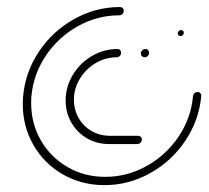

<svg xmlns="http://www.w3.org/2000/svg" viewBox="-20 -539 609 559"><path d="M390 -383.3Q390 -388.5 394.1 -392.4Q398.1 -396.3 403.3 -396.3Q408.1 -396.3 411.1 -393.1Q414.1 -390 414.1 -385.6Q414.1 -380 410.2 -376.1Q406.3 -372.2 401.1 -372.2Q396.7 -372.2 393.3 -375.4Q390 -378.5 390 -383.3ZM393 -133Q393 -127.8 389.1 -123.7Q385.2 -119.6 380 -119.6H297.8Q262.2 -119.6 233.3 -136.3Q204.4 -153 187.8 -182Q171.1 -211.1 171.1 -245.9Q171.1 -254.1 171.5 -258.1Q174.8 -295.6 196.1 -327.4Q217.4 -359.3 250.9 -377.8Q284.4 -396.3 321.9 -396.3Q326.7 -396.3 329.6 -393.1Q332.6 -390 332.6 -385.6Q332.6 -380 328.7 -376.1Q324.8 -372.2 319.6 -372.2Q287 -372.2 258.3 -355.2Q229.6 -338.1 212.4 -309.6Q195.2 -281.1 195.2 -248.5Q195.2 -219.6 208.9 -195.6Q222.6 -171.5 246.5 -157.6Q270.4 -143.7 299.6 -143.7H381.9Q386.7 -143.7 389.8 -140.7Q393 -137.8 393 -133ZM497.4 -441.9Q497.4 -444.8 499.6 -447.4Q502.6 -451.5 507.4 -451.5Q510 -451.5 511.9 -450Q515.2 -447.8 515.2 -443.7Q515.2 -441.1 513.3 -438.1Q510 -434.1 505.6 -434.1Q502.6 -434.1 500.7 -435.6Q497.4 -437.8 497.4 -441.9ZM555.2 -271.1Q560.4 -271.1 563.3 -267.6Q566.3 -264.1 565.9 -259.3Q559.6 -188.9 519.6 -129.3Q479.6 -69.6 417 -34.8Q354.4 0 284.1 0Q217.4 0 163 -31.3Q108.5 -62.6 77.4 -116.7Q46.3 -170.7 46.3 -236.3Q46.3 -247.8 47.4 -259.3Q53.7 -329.6 93.7 -389.3Q133.7 -448.9 196.3 -483.7Q258.9 -518.5 329.3 -518.5Q334.1 -518.5 337.2 -515.6Q340.4 -512.6 340.4 -508.1Q340.4 -502.6 336.7 -498.5Q333 -494.4 327.4 -494.4Q263.3 -494.4 206.7 -462.8Q150 -431.1 113.7 -377.2Q77.4 -323.3 71.5 -259.3Q70.7 -252.2 70.7 -238.9Q70.7 -179.3 99.1 -130.2Q127.4 -81.1 176.7 -52.6Q225.9 -24.1 286.3 -24.1Q350.4 -24.1 407 -55.7Q463.7 -87.4 500 -141.3Q536.3 -195.2 541.9 -259.3Q542.2 -264.1 546.1 -267.6Q550 -271.1 555.2 -271.1Z"/></svg>

Font: 26F Galaxy Sans Thin
Style: Italic
Weight: 100
Italic angle: -4.99998°
Designer: C₂₉H₂₅N₃O₅
Version: Version 1.200